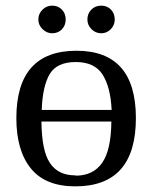

<svg xmlns="http://www.w3.org/2000/svg" viewBox="-20 -651 540 681"><path d="M251 -471Q462 -471 462 -232Q462 10 247 10Q141 10 89.5 -53.5Q38 -117 38 -232Q38 -471 251 -471ZM247 -29 249 -28Q310 -28 342 -73Q374 -118 375 -220H127Q128 -116 157 -73Q186 -29 247 -29ZM375 -261H376Q372 -343 343.5 -387Q315 -431 249 -431Q182 -431 156.5 -388.5Q131 -346 128 -261ZM387 -582Q387 -562 373 -547.5Q359 -533 339 -533Q319 -533 304.5 -547.5Q290 -562 290 -582Q290 -603 304 -617Q318 -631 339 -631Q360 -631 373.5 -617Q387 -603 387 -582ZM165 -631Q186 -631 199.5 -617Q213 -603 213 -582Q213 -561 199.5 -547Q186 -533 165 -533Q146 -533 131 -547.5Q116 -562 116 -582Q116 -602 130.5 -616.5Q145 -631 165 -631Z"/></svg>

Font: Libra Serif Modern
Style: Regular
Weight: 400
Designer: Stefan Peev, Context Ltd
Foundry: Stefan Peev, Context Ltd
Version: Version 1.000